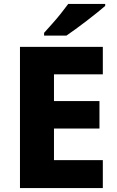

<svg xmlns="http://www.w3.org/2000/svg" viewBox="-20 -951 590 971"><path d="M500 0H81V-714H500V-575H253V-440H483V-301H253V-141H500ZM512 -921Q496 -907 471 -887Q446 -867 417.5 -845Q389 -823 362 -803.5Q335 -784 316 -771H203V-785Q219 -803 242 -828.5Q265 -854 287 -881.5Q309 -909 325 -931H512Z"/></svg>

Font: Noto Sans Meetei Mayek ExtraBold
Style: Regular
Weight: 800
Designer: Monotype Design Team and Neelakash Kshetrimayum
Foundry: Monotype Imaging Inc.
Version: Version 2.002; ttfautohint (v1.8.4.7-5d5b)